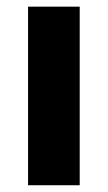

<svg xmlns="http://www.w3.org/2000/svg" viewBox="-20 -548 319 568"><path d="M215.8 -528.3V0H63V-528.3Z"/></svg>

Font: Vazirmatn FD ExtraBold
Style: Regular
Weight: 800
Designer: Saber Rastikerdar
Foundry: Saber Rastikerdar
Version: Version 33.003